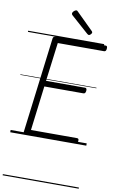

<svg xmlns="http://www.w3.org/2000/svg" viewBox="-148 -1201 989 1648"><g transform="rotate(10 346.0 -377.0)"><path d="M139 0Q125 0 118.5 -5.5Q112 -11 114 -23L218 -856Q219 -866 226 -870.5Q233 -875 248 -875H677Q687 -875 690 -869Q693 -863 692 -850Q691 -837 686 -831Q681 -825 672 -825H269L226 -488H566Q575 -488 578.5 -482Q582 -476 581 -463Q579 -449 574 -443.5Q569 -438 560 -438H220L172 -50H573Q583 -50 586.5 -44Q590 -38 588 -25Q587 -12 582 -6Q577 0 568 0ZM519 -939Q516 -939 513 -941Q510 -943 505 -946L353 -1081Q348 -1086 346.5 -1089Q345 -1092 345 -1096Q345 -1103 350.5 -1110.5Q356 -1118 364 -1123.5Q372 -1129 379 -1129Q383 -1129 386 -1126.5Q389 -1124 393 -1120L539 -976Q543 -972 543.5 -969Q544 -966 544 -964Q544 -957 535 -948Q526 -939 519 -939ZM0 365H663V375H0ZM0 -20H663V0H0ZM0 -505H663V-500H0ZM0 -885H663V-875H0Z"/></g></svg>

Font: Playwrite GB J Guides
Style: Italic
Weight: 400
Italic angle: -7.01216°
Designer: Veronika Burian, José Scaglione
Foundry: TypeTogether
Version: Version 1.003